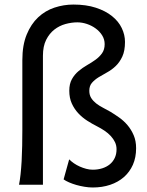

<svg xmlns="http://www.w3.org/2000/svg" viewBox="-20 -811 644 843"><path d="M372.1 -412.6Q372.1 -393.6 380.6 -380.4Q389.2 -367.2 402.3 -356.9Q415.5 -346.7 432.1 -338.1Q448.7 -329.6 464.8 -320.3Q483.4 -309.1 503.4 -294.9Q523.4 -280.8 539.8 -261.5Q556.2 -242.2 566.9 -217.3Q577.6 -192.4 577.6 -160.2Q577.6 -119.6 563.5 -87.6Q549.3 -55.7 523.9 -33.4Q498.5 -11.2 463.6 0.5Q428.7 12.2 387.2 12.2Q369.6 12.2 350.8 9Q332 5.9 314.9 1Q297.9 -3.9 283.2 -10.3Q268.6 -16.6 259.3 -23.4L283.7 -111.3Q292.5 -102.5 304.4 -94.2Q316.4 -85.9 330.1 -79.8Q343.8 -73.7 358.4 -69.8Q373 -65.9 387.2 -65.9Q409.7 -65.9 429 -72Q448.2 -78.1 462.2 -89.6Q476.1 -101.1 483.9 -117.7Q491.7 -134.3 491.7 -155.8Q491.7 -172.4 484.9 -186.8Q478 -201.2 466.3 -213.9Q454.6 -226.6 439 -237.1Q423.3 -247.6 406.2 -256.3Q384.8 -267.1 363 -281Q341.3 -294.9 323.7 -313.7Q306.2 -332.5 295.2 -356.7Q284.2 -380.9 284.2 -412.6Q284.2 -442.9 295.7 -463.4Q307.1 -483.9 324.5 -498.5Q341.8 -513.2 361.8 -524.7Q381.8 -536.1 399.2 -548.6Q416.5 -561 428 -577.1Q439.5 -593.3 439.5 -617.2Q439.5 -638.2 428.5 -655.8Q417.5 -673.3 400.1 -686Q382.8 -698.7 361.6 -705.8Q340.3 -712.9 319.8 -712.9Q294.4 -712.9 267.6 -705.6Q240.7 -698.2 218.8 -681.2Q196.8 -664.1 182.6 -636Q168.5 -607.9 168.5 -566.4V0H63.5Q67.4 -19 70.3 -45.9Q73.2 -72.8 75 -104.2Q76.7 -135.7 77.4 -170.7Q78.1 -205.6 78.1 -241.2V-546.9Q78.1 -612.8 97.2 -659.2Q116.2 -705.6 147.5 -734.9Q178.7 -764.2 219.2 -777.6Q259.8 -791 302.2 -791Q358.4 -791 400.9 -777.1Q443.4 -763.2 471.9 -740.2Q500.5 -717.3 514.6 -687.7Q528.8 -658.2 528.8 -627Q528.8 -587.9 517.1 -562.7Q505.4 -537.6 488 -521Q470.7 -504.4 450.4 -493.4Q430.2 -482.4 412.8 -471.7Q395.5 -460.9 383.8 -447.5Q372.1 -434.1 372.1 -412.6Z"/></svg>

Font: Andika APac
Style: Regular
Weight: 400
Designer: Victor Gaultney, Annie Olsen, Julie Remington, Don Collingsworth, Eric Hays, Becca Hirsbrunner
Foundry: SIL International
Version: Version 5.000